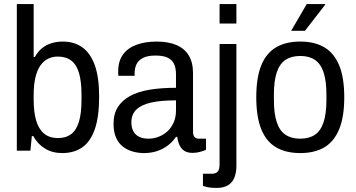

<svg xmlns="http://www.w3.org/2000/svg" viewBox="-20 -743 1755 947"><path d="M287 12Q238 12 201.5 -10.5Q165 -33 144 -72H137L130 0H63V-723H146V-462H152Q167 -489 187.5 -505.5Q208 -522 234 -530Q260 -538 290 -538Q346 -538 386 -509.5Q426 -481 447.5 -421.5Q469 -362 469 -266Q469 -167 447.5 -105.5Q426 -44 385.5 -16Q345 12 287 12ZM266 -62Q305 -62 330.5 -81Q356 -100 369 -141.5Q382 -183 382 -250V-275Q382 -342 369.5 -383.5Q357 -425 331 -444.5Q305 -464 265 -464Q239 -464 217.5 -453.5Q196 -443 180 -421Q164 -399 155 -362.5Q146 -326 146 -273V-251Q146 -190 158.5 -148Q171 -106 197.5 -84Q224 -62 266 -62Z M690 12Q662 12 635 4.5Q608 -3 586.5 -19.5Q565 -36 552.5 -64Q540 -92 540 -132Q540 -181 561 -214.5Q582 -248 621.5 -269.5Q661 -291 718 -300.5Q775 -310 848 -310V-377Q848 -406 839 -426.5Q830 -447 808 -458Q786 -469 747 -469Q706 -469 683.5 -456.5Q661 -444 652.5 -424.5Q644 -405 644 -382V-369H564Q563 -374 563 -379Q563 -384 563 -391Q563 -442 587 -474.5Q611 -507 654 -522.5Q697 -538 753 -538Q810 -538 850 -521Q890 -504 911 -469.5Q932 -435 932 -382V-93Q932 -75 940 -67Q948 -59 960 -59H996V-4Q982 2 965.5 6.5Q949 11 929 11Q904 11 888.5 0.5Q873 -10 865 -28Q857 -46 854 -68H848Q832 -44 808.5 -26Q785 -8 755.5 2Q726 12 690 12ZM712 -59Q738 -59 762.5 -68.5Q787 -78 806 -95.5Q825 -113 836.5 -139Q848 -165 848 -198V-248Q773 -248 724.5 -237Q676 -226 652 -202Q628 -178 628 -140Q628 -113 638 -95Q648 -77 667 -68Q686 -59 712 -59Z M1063 -627V-723H1146V-627ZM1047 184Q1036 184 1024 183Q1012 182 1000.5 179.5Q989 177 981 174V114H1024Q1045 114 1054 103Q1063 92 1063 67V-526H1146V76Q1146 107 1136.5 132Q1127 157 1105 170.5Q1083 184 1047 184Z M1461 12Q1390 12 1341.5 -16.5Q1293 -45 1268.5 -106Q1244 -167 1244 -263Q1244 -360 1268.5 -420.5Q1293 -481 1341.5 -509.5Q1390 -538 1461 -538Q1532 -538 1580 -509.5Q1628 -481 1653 -420.5Q1678 -360 1678 -263Q1678 -167 1653 -106Q1628 -45 1580 -16.5Q1532 12 1461 12ZM1461 -59Q1505 -59 1533.5 -78.5Q1562 -98 1576 -140.5Q1590 -183 1590 -249V-277Q1590 -344 1576 -386Q1562 -428 1533.5 -447.5Q1505 -467 1461 -467Q1417 -467 1388 -447.5Q1359 -428 1345 -386Q1331 -344 1331 -277V-249Q1331 -183 1345 -140.5Q1359 -98 1388 -78.5Q1417 -59 1461 -59ZM1416 -591 1493 -723H1583L1584 -720L1484 -591Z"/></svg>

Font: Archivo SemiCondensed
Style: Regular
Weight: 400
Width: 4
Designer: Hector Gatti
Foundry: Omnibus-Type
Version: Version 2.001